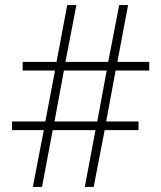

<svg xmlns="http://www.w3.org/2000/svg" viewBox="-20 -785 633 754"><path d="M109 -51H145L187 -274H355L313 -51H348L391 -274H524V-308H397L434 -508H566V-542H441L483 -765H448L405 -542H237L280 -765H244L202 -542H69V-508H196L158 -308H27V-274H152ZM194 -308 231 -508H399L362 -308Z"/></svg>

Font: Noto Sans Tamil UI SemiCondensed ExtraLight
Style: Regular
Weight: 200
Width: 4
Designer: Jelle Bosma - Monotype Design Team
Foundry: Monotype Imaging Inc.
Version: Version 2.004